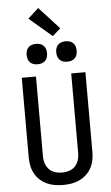

<svg xmlns="http://www.w3.org/2000/svg" viewBox="-73 -1239 746 1292"><g transform="rotate(-5 300.0 -592.5)"><path d="M300 8Q272 8 244 3.5Q216 -1 190.5 -13Q165 -25 144 -44Q123 -63 109.5 -88Q96 -113 90.5 -140.5Q85 -168 85 -196V-735H181V-196Q181 -180 184 -164.5Q187 -149 194 -134.5Q201 -120 212 -108Q223 -96 237.5 -89Q252 -82 268 -79Q284 -76 300 -76Q316 -76 332 -79Q348 -82 362.5 -89Q377 -96 388 -108Q399 -120 406 -134.5Q413 -149 416 -164.5Q419 -180 419 -196V-735H515V-196Q515 -168 509.5 -140.5Q504 -113 490.5 -88Q477 -63 456 -44Q435 -25 409.5 -13Q384 -1 356 3.5Q328 8 300 8ZM400 -816Q386 -816 372.5 -820Q359 -824 349 -834Q339 -844 335 -857.5Q331 -871 331 -885Q331 -899 335 -912.5Q339 -926 349 -936Q359 -946 372.5 -950Q386 -954 400 -954Q414 -954 427.5 -950Q441 -946 451 -936Q461 -926 465 -912.5Q469 -899 469 -885Q469 -871 465 -857.5Q461 -844 451 -834Q441 -824 427.5 -820Q414 -816 400 -816ZM200 -816Q186 -816 172.5 -820Q159 -824 149 -834Q139 -844 135 -857.5Q131 -871 131 -885Q131 -899 135 -912.5Q139 -926 149 -936Q159 -946 172.5 -950Q186 -954 200 -954Q214 -954 227.5 -950Q241 -946 251 -936Q261 -926 265 -912.5Q269 -899 269 -885Q269 -871 265 -857.5Q261 -844 251 -834Q241 -824 227.5 -820Q214 -816 200 -816ZM318 -996 164 -1127 236 -1193 372 -1044Z"/></g></svg>

Font: Iosevka Custom Medium Extended
Style: Regular
Weight: 500
Width: 7
Monospace: yes
Designer: Belleve Invis
Foundry: Belleve Invis
Version: Version 11.2.4; ttfautohint (v1.8.4)